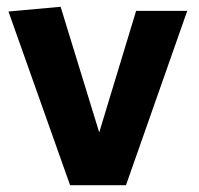

<svg xmlns="http://www.w3.org/2000/svg" viewBox="-20 -547 587 567"><path d="M187 0 5 -513 159 -527 273 -156 382 -515H533L352 0Z"/></svg>

Font: Secular One
Style: Regular
Weight: 400
Designer: Michal Sahar
Foundry: Hagilda
Version: Version 1.002; ttfautohint (v1.8.4.7-5d5b);gftools[0.9.29]